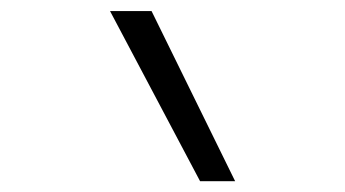

<svg xmlns="http://www.w3.org/2000/svg" viewBox="-20 -932 640 356"><path d="M351 -596 184 -911.5H261L416 -596Z"/></svg>

Font: Spline Sans Mono Light
Style: Italic
Weight: 300
Italic angle: -4°
Monospace: yes
Version: Version 1.004